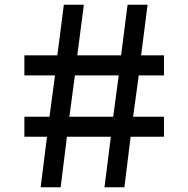

<svg xmlns="http://www.w3.org/2000/svg" viewBox="-20 -795 800 815"><path d="M152.5 0H237.5L264 -214.5H450.5L423.5 0H508L534.5 -214.5H676V-299.5H545L569 -475H676V-560H579L606.5 -775H521.5L494 -560H308L336 -775H251L223.5 -560H83.5V-475H213.5L190 -299.5H83.5V-214.5H179.5ZM274.5 -299.5 298 -475H484L460.5 -299.5Z"/></svg>

Font: Spartan SemiBold
Style: Regular
Weight: 600
Designer: Matt Bailey, Mirko Velimirovic
Foundry: Matt Bailey
Version: Version 1.003; ttfautohint (v1.8.3)